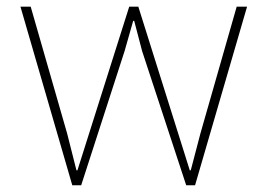

<svg xmlns="http://www.w3.org/2000/svg" viewBox="-20 -548 797 568"><path d="M178.7 -152.8 206.1 -44.4 209 -43.9 362.3 -528.3H389.2L541.5 -43.9L544.4 -44.4L572.8 -152.8L680.2 -528.3H710.9L557.1 0H530.8L400.4 -397L377 -486.3H374L348.6 -397L220.2 0H193.8L40.5 -528.3H70.8Z"/></svg>

Font: Roboto-Thin
Style: Regular
Weight: 250
Designer: Google
Version: Version 1.100141; 2013; ttfautohint (v0.94.14-c901) -l 8 -r 